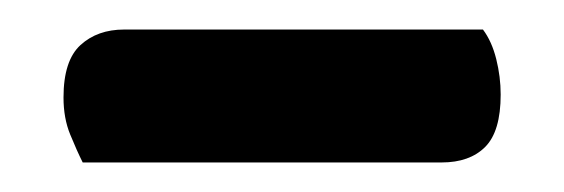

<svg xmlns="http://www.w3.org/2000/svg" viewBox="-20 -678 382 130"><path d="M279 -568H36Q32 -576 27.5 -587Q23 -598 23 -612Q23 -637 34.5 -647.5Q46 -658 64 -658H307Q313 -650 316 -638Q319 -626 319 -614Q319 -589 308.5 -578.5Q298 -568 279 -568Z"/></svg>

Font: BalooTamma2SemiBold
Style: Regular
Weight: 600
Designer: Divya Kowshik, Shuchita Grover and Ek Type
Foundry: Ek Type
Version: Version 1.700